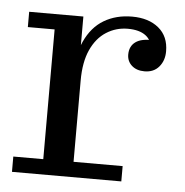

<svg xmlns="http://www.w3.org/2000/svg" viewBox="-43 -558 577 600"><g transform="rotate(5 245.5 -258.0)"><path d="M16 0V-48H110V-455H26V-503H196V-331L205 -333V-48H359V0ZM178 -303Q179 -377 200.5 -424Q222 -471 260 -493.5Q298 -516 348 -516Q400 -516 431.5 -490Q463 -464 463 -417Q463 -388 446.5 -368.5Q430 -349 401 -349Q376 -349 361 -362.5Q346 -376 346 -397Q346 -423 364.5 -436.5Q383 -450 420 -448L415 -418Q414 -447 394 -462Q374 -477 338 -477Q301 -477 270.5 -457.5Q240 -438 222.5 -399.5Q205 -361 205 -303Z"/></g></svg>

Font: Montagu Slab
Style: Bold
Weight: 700
Designer: Florian Karsten
Foundry: Florian Karsten
Version: Version 1.000